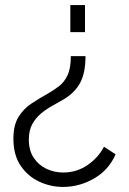

<svg xmlns="http://www.w3.org/2000/svg" viewBox="-20 -526 509 759"><path d="M316 -506V-399H258V-506ZM318 -304Q318 -238 297 -199Q276 -160 233 -134Q213 -122 189 -109Q165 -96 143.5 -78.5Q122 -61 108 -36Q94 -11 94 26Q94 69 113.5 98Q133 127 164 141.5Q195 156 230 156Q283 156 326 126.5Q369 97 391 54L437 84Q410 146 352 179.5Q294 213 229 213Q180 213 135 192Q90 171 61.5 129Q33 87 33 22Q33 -31 53 -63.5Q73 -96 104 -116.5Q135 -137 169 -156Q192 -169 213 -185Q234 -201 247 -228.5Q260 -256 260 -304Z"/></svg>

Font: Raleway
Style: Regular
Weight: 400
Designer: Matt McInerney, Pablo Impallari, Rodrigo Fuenzalida
Foundry: Matt McInerney, Pablo Impallari, Rodrigo Fuenzalida
Version: Version 4.101;RELEASE